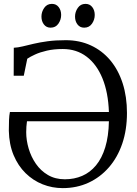

<svg xmlns="http://www.w3.org/2000/svg" viewBox="-20 -958 708 989"><path d="M303 11Q249 11 199.8 -8.5Q150.5 -28 111.8 -66Q73 -104 50 -159Q27 -214 25.5 -284.5Q25.5 -315.5 26.5 -339.8Q27.5 -364 31 -381H541Q537.5 -481.5 507.8 -554.2Q478 -627 426 -666.2Q374 -705.5 303.5 -705.5Q257.5 -705.5 221.8 -697.2Q186 -689 160.5 -677.2Q135 -665.5 120.5 -655.5L102.5 -568H50.5L51 -712Q72 -713 96.8 -719Q121.5 -725 153.2 -732.5Q185 -740 225.5 -745.5Q266 -751 318.5 -751Q390 -751 448.2 -724Q506.5 -697 548 -647.5Q589.5 -598 611.8 -529Q634 -460 634 -376Q634 -289.5 609.8 -218.2Q585.5 -147 540.8 -95.8Q496 -44.5 435.8 -16.8Q375.5 11 303 11ZM314 -34.5Q362.5 -34.5 403.2 -52Q444 -69.5 474.5 -106.2Q505 -143 522.2 -199.5Q539.5 -256 541 -333.5H119Q117 -320 116 -306Q115 -292 115 -277Q115 -236 127.5 -193.2Q140 -150.5 164.8 -114.5Q189.5 -78.5 227 -56.5Q264.5 -34.5 314 -34.5ZM240 -815.5Q219 -815.5 206.2 -832Q193.5 -848.5 193.5 -872.5Q193.5 -897 207.8 -917.5Q222 -938 247 -938H248Q269.5 -938 282.2 -921.5Q295 -905 295 -881Q295 -856.5 280.8 -836Q266.5 -815.5 241 -815.5ZM413 -815.5Q392 -815.5 379.2 -832Q366.5 -848.5 366.5 -872.5Q366.5 -897 380.8 -917.5Q395 -938 420 -938H421Q442.5 -938 455.2 -921.5Q468 -905 468 -881Q468 -856.5 453.8 -836Q439.5 -815.5 414 -815.5Z"/></svg>

Font: Merriweather 28pt Light
Style: Regular
Weight: 300
Version: Version 2.100